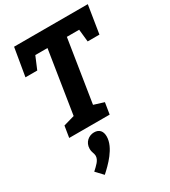

<svg xmlns="http://www.w3.org/2000/svg" viewBox="-243 -823 1125 1270"><g transform="rotate(-30 319.5 -188.0)"><path d="M90 0H399L413 -87L336 -111L411 -587H505L515 -492H605L639 -705H76L40 -492H130L170 -587H263L188 -111L104 -87ZM172 329C220 286 310 201 310 115C310 75 290 50 250 50C210 50 171 80 171 130C171 158 183 170 183 189C183 223 152 248 122 276Z"/></g></svg>

Font: Bitter
Style: Bold Italic
Weight: 700
Designer: Sol Matas
Foundry: Sol Matas
Version: Version 1.002